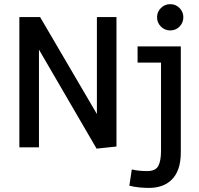

<svg xmlns="http://www.w3.org/2000/svg" viewBox="-20 -709 957 924"><path d="M444.8 6.3 167.5 -470.2V0H73.2V-627H172.9L446.3 -160.2V-627H540.5V-3.9ZM697.8 195.3Q675.8 195.3 651.4 193.1Q627 190.9 602.5 184.6L614.3 106.4Q631.8 110.8 650.4 112.5Q668.9 114.3 688 114.3Q728.5 114.3 741.7 89.8Q754.9 65.4 754.9 16.6V-407.7H642.1V-485.8H850.1V24.4Q850.1 70.8 838.4 103.5Q826.7 136.2 805.9 156.2Q785.2 176.3 757.6 185.8Q730 195.3 697.8 195.3ZM799.3 -562.5Q772.9 -562.5 754.4 -581.1Q735.8 -599.6 735.8 -626Q735.8 -651.9 754.4 -670.4Q772.9 -689 799.3 -689Q825.7 -689 844 -670.4Q862.3 -651.9 862.3 -626Q862.3 -599.6 844 -581.1Q825.7 -562.5 799.3 -562.5Z"/></svg>

Font: Anaheim SemiBold
Style: Regular
Weight: 600
Version: Version 2.001